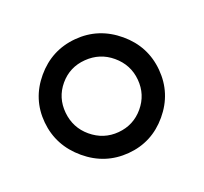

<svg xmlns="http://www.w3.org/2000/svg" viewBox="-60 -718 413 389"><g transform="rotate(20 146.5 -523.5)"><path d="M147 -650Q200 -650 237 -613Q274 -576 274 -523Q274 -470 237 -433.5Q200 -397 147 -397Q93 -397 56 -433.5Q19 -470 19 -523Q19 -576 56 -613Q93 -650 147 -650ZM146 -603Q113 -603 89 -579.5Q65 -556 65 -523Q65 -490 89 -466.5Q113 -443 146 -443Q180 -443 203.5 -466.5Q227 -490 227 -523Q227 -556 203.5 -579.5Q180 -603 146 -603Z"/></g></svg>

Font: Alegreya Sans SC Medium
Style: Regular
Weight: 500
Designer: Juan Pablo del Peral
Foundry: Huerta Tipografica
Version: Version 2.001;PS 002.001;hotconv 1.0.88;makeotf.lib2.5.64775